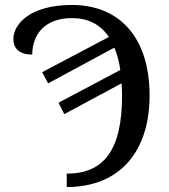

<svg xmlns="http://www.w3.org/2000/svg" viewBox="-20 -744 680 774"><path d="M249 10C466 10 583 -137 583 -358C583 -600 456 -724 270 -724C99 -724 34 -645 34 -587C34 -546 61 -524 110 -524C110 -602 158 -671 270 -671C332 -671 383 -648 419 -595L150 -453L174 -408L441 -552C452 -526 460 -497 465 -462L216 -330L239 -284L470 -408C471 -392 472 -375 472 -358C472 -138 398 -44 249 -44Z"/></svg>

Font: Noto Serif Thai
Style: Regular
Weight: 400
Designer: Monotype Design Team
Foundry: Monotype Imaging Inc.
Version: Version 1.901